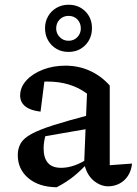

<svg xmlns="http://www.w3.org/2000/svg" viewBox="-20 -779 577 810"><path d="M437 7Q404 7 375 -17Q346 -41 335 -89L347 -384Q279 -435 179 -435Q162 -435 144 -433Q126 -431 110 -427L170 -457L151 -308Q108 -313 86.5 -330.5Q65 -348 65 -376Q65 -411 91 -439.5Q117 -468 160.5 -485Q204 -502 256 -502Q312 -502 360 -480Q408 -458 443 -418V-82L537 -89Q534 -59 520 -37.5Q506 -16 484 -4.5Q462 7 437 7ZM219 11Q144 10 99.5 -27.5Q55 -65 55 -125Q55 -153 67.5 -174.5Q80 -196 113 -214Q146 -232 207.5 -251.5Q269 -271 365 -296V-238L140 -199L174 -214Q169 -199 166.5 -183Q164 -167 164 -153Q164 -113 182 -92Q200 -71 238 -71Q265 -71 294 -81Q323 -91 356 -113V-98Q327 -65 294.5 -38Q262 -11 219 11ZM269 -560Q240 -560 218 -573Q196 -586 183 -608.5Q170 -631 170 -660Q170 -688 183 -710.5Q196 -733 218.5 -746Q241 -759 269 -759Q312 -759 340 -731Q368 -703 368 -660Q368 -631 355 -608.5Q342 -586 320 -573Q298 -560 269 -560ZM269 -607Q292 -607 306.5 -622.5Q321 -638 321 -659Q321 -682 306.5 -697Q292 -712 269 -712Q247 -712 232 -697Q217 -682 217 -659Q217 -638 232 -622.5Q247 -607 269 -607Z"/></svg>

Font: Piazzolla Thin SemiBold
Style: Regular
Weight: 600
Version: Version 2.005